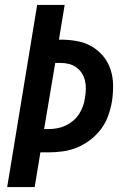

<svg xmlns="http://www.w3.org/2000/svg" viewBox="-20 -755 515 775"><path d="M9 0 130 -735H241L218 -595H224Q257 -595 289 -589.5Q321 -584 348.5 -568.5Q376 -553 396 -529Q416 -505 426 -475Q436 -445 436.5 -412Q437 -379 432 -346Q427 -317 417 -288.5Q407 -260 388.5 -235Q370 -210 344.5 -190.5Q319 -171 291 -159.5Q263 -148 233.5 -144Q204 -140 176 -140H143L120 0ZM158 -234H175Q192 -234 209.5 -237Q227 -240 243.5 -247.5Q260 -255 274.5 -267Q289 -279 299 -294.5Q309 -310 315 -327Q321 -344 323 -361Q326 -378 326.5 -395.5Q327 -413 323 -429.5Q319 -446 310 -460Q301 -474 287.5 -483.5Q274 -493 258 -497Q242 -501 224 -501H203Z"/></svg>

Font: Iosevka QP
Style: Bold Italic
Weight: 700
Italic angle: -9°
Designer: Belleve Invis
Foundry: Belleve Invis
Version: Version 20.0.0; ttfautohint (v1.8.4)